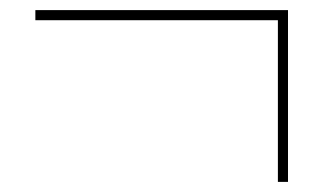

<svg xmlns="http://www.w3.org/2000/svg" viewBox="-20 -580 640 380"><path d="M550 -220H530V-540H50V-560H550Z"/></svg>

Font: Tanohe Sans Thin
Style: Regular
Weight: 100
Designer: Village Type and Design LLC & Cristiano Sobral
Foundry: Cooper Hewitt Smithsonian Design Museum
Version: Version 1.00;September 29, 2021;FontCreator 13.0.0.2655 64-b